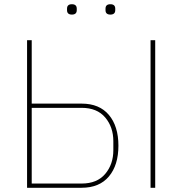

<svg xmlns="http://www.w3.org/2000/svg" viewBox="-20 -888 862 908"><path d="M297 -840V-847Q297 -868 320 -868Q343 -868 343 -847V-840Q343 -819 320 -819Q297 -819 297 -840ZM479 -840V-847Q479 -868 502 -868Q525 -868 525 -847V-840Q525 -819 502 -819Q479 -819 479 -840ZM108 0V-698H130V-398H366Q450 -398 495 -344.5Q540 -291 540 -199Q540 -107 495 -53.5Q450 0 366 0ZM130 -20H366Q439 -20 477.5 -65.5Q516 -111 516 -178V-220Q516 -287 477.5 -332.5Q439 -378 366 -378H130ZM692 0V-698H714V0Z"/></svg>

Font: IBM Plex Sans Thin
Style: Regular
Weight: 100
Designer: Mike Abbink, Paul van der Laan, Pieter van Rosmalen
Foundry: Bold Monday
Version: Version 3.0